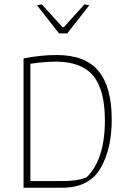

<svg xmlns="http://www.w3.org/2000/svg" viewBox="-20 -877 596 897"><path d="M153 -852 175 -857 272 -750H278L375 -857L397 -852L294 -721H256ZM90 -604Q170 -620 245 -620Q378 -620 440 -545.5Q502 -471 502 -318Q502 -180 449 -90Q396 0 270 0H90ZM266 -31Q304 -31 330 -34.5Q356 -38 384 -48Q470 -131 470 -315Q470 -458 415 -523.5Q360 -589 241 -589Q188 -589 122 -579V-31Z"/></svg>

Font: Athiti ExtraLight
Style: Regular
Weight: 250
Version: Version 1.032